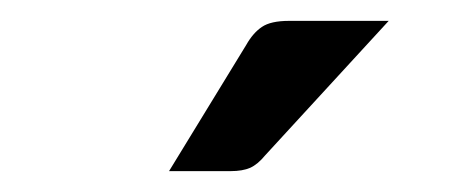

<svg xmlns="http://www.w3.org/2000/svg" viewBox="-20 -746 440 184"><path d="M201 -582H142L216 -703Q222.5 -714.5 231 -720.2Q239.5 -726 257 -726H352.5L234 -597Q227 -588.5 219.8 -585.2Q212.5 -582 201 -582Z"/></svg>

Font: Verano Sans Medium
Style: Regular
Weight: 500
Designer: Lukasz Dziedzic with Adam Twardoch and Botio Nikoltchev
Foundry: tyPoland Lukasz Dziedzic
Version: Version 3.001;December 28, 2019;FontCreator 12.0.0.2547 64-b